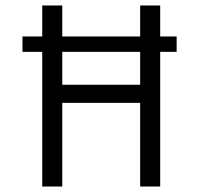

<svg xmlns="http://www.w3.org/2000/svg" viewBox="-20 -680 726 700"><path d="M62 -547H624V-491H62ZM491 0V-660H564V0ZM134 0V-660H207V0ZM171 -305V-371H522V-305Z"/></svg>

Font: Bricolage Grotesque SemiCondensed Light
Style: Regular
Weight: 300
Width: 4
Designer: Mathieu Triay
Foundry: Atelier Triay
Version: Version 1.000;gftools[0.9.30]